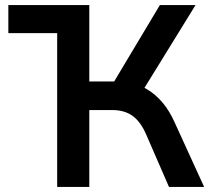

<svg xmlns="http://www.w3.org/2000/svg" viewBox="-20 -739 835 759"><path d="M13 -608V-719H333V-608ZM206 0V-719H333V-417H444L420 -398L612 -719H753L539 -372L487 -412Q528 -406 561.5 -386Q595 -366 622.5 -333.5Q650 -301 670 -256L787 0H648L558 -207Q536 -258 504 -281Q472 -304 423 -304H333V0Z"/></svg>

Font: Nunitoga
Style: Bold
Weight: 700
Designer: Vernon Adams
Foundry: Vernon Adams
Version: Version 1.0